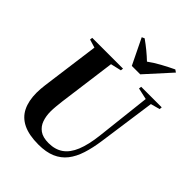

<svg xmlns="http://www.w3.org/2000/svg" viewBox="-274 -1124 1273 1273"><g transform="rotate(45 362.0 -488.0)"><path d="M658 -707.5 601.5 -305.5Q591 -230.5 572.2 -172Q553.5 -113.5 521.8 -73Q490 -32.5 440.8 -11.2Q391.5 10 320.5 10Q231.5 10 176 -17Q120.5 -44 94.5 -96.5Q68.5 -149 68.5 -225Q68.5 -243 70 -261.8Q71.5 -280.5 74 -300.5L128.5 -707.5L70 -725L72.5 -743H361L359 -725L284 -707.5L230 -302.5Q227 -276 224.5 -250.8Q222 -225.5 222 -202.5Q222 -159.5 234.5 -123.8Q247 -88 277.2 -66.2Q307.5 -44.5 361 -44.5Q422 -44.5 463.8 -73.8Q505.5 -103 530.5 -164.2Q555.5 -225.5 566.5 -320.5L610 -707L529 -725L531.5 -743H724L722.5 -725ZM389.5 -797 301.5 -978 320.5 -986.5Q353 -963.5 383.8 -938.2Q414.5 -913 440.5 -888Q477 -915 521.5 -939.2Q566 -963.5 610 -984.5L627.5 -972.5L468.5 -797Z"/></g></svg>

Font: Merriweather 144pt
Style: Bold Italic
Weight: 700
Italic angle: -7.8°
Version: Version 2.101